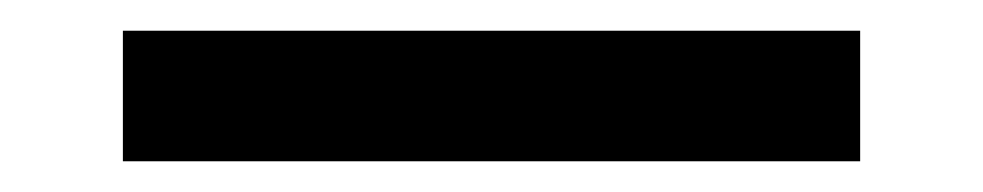

<svg xmlns="http://www.w3.org/2000/svg" viewBox="-20 5 640 125"><path d="M60 110V25H540V110Z"/></svg>

Font: Tiny Medium
Style: Regular
Weight: 500
Monospace: yes
Designer: Philipp Nurullin, Konstantin Bulenkov
Foundry: JetBrains
Version: Version 2.251; ttfautohint (v1.8.4.7-5d5b)